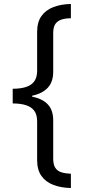

<svg xmlns="http://www.w3.org/2000/svg" viewBox="-20 -812 431 967"><path d="M44 -365Q84 -365 111.5 -374Q139 -383 153 -403Q167 -423 167 -455V-651Q167 -701 189 -731.5Q211 -762 249.5 -776.5Q288 -791 337 -792V-720Q310 -720 290 -713.5Q270 -707 259 -691.5Q248 -676 248 -645V-450Q248 -400 221 -370.5Q194 -341 142 -330V-325Q194 -315 221 -286Q248 -257 248 -206V-13Q248 18 259 34Q270 50 290 56Q310 62 337 63V135Q288 134 249.5 119.5Q211 105 189 74.5Q167 44 167 -6V-201Q167 -234 153 -253.5Q139 -273 111.5 -282Q84 -291 44 -291Z"/></svg>

Font: hexlkorean05
Style: Book
Weight: 400
Designer: Jelle Bosma - Monotype Design Team
Foundry: Monotype Imaging Inc.
Version: Version 2.003